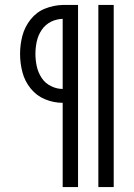

<svg xmlns="http://www.w3.org/2000/svg" viewBox="-20 -755 540 775"><path d="M233 0V-340Q197 -340 162.5 -354Q128 -368 104 -397.5Q80 -427 70.5 -463.5Q61 -500 61 -537.5Q61 -575 70.5 -611Q80 -647 104 -677Q128 -707 162.5 -720.5Q197 -734 233 -735H295V0ZM377 0V-735H439V0ZM233 -396V-679Q209 -678 187 -668Q163 -656 148.5 -634.5Q134 -613 128.5 -588Q123 -563 123 -537.5Q123 -512 128.5 -487Q134 -462 148.5 -440Q163 -418 187 -407Q209 -396 233 -396Z"/></svg>

Font: Iosevka SS01 Light
Style: Regular
Weight: 300
Monospace: yes
Designer: Belleve Invis
Foundry: Belleve Invis
Version: 2.3.3; ttfautohint (v1.8.3)